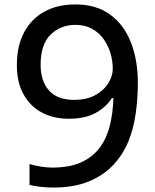

<svg xmlns="http://www.w3.org/2000/svg" viewBox="-20 -833 700 865"><path d="M219 12Q197 12 166 9Q135 6 113 0V-94Q136 -87 163.5 -82.5Q191 -78 214 -78Q295 -78 347.5 -102.5Q400 -127 431 -170Q462 -213 475.5 -269.5Q489 -326 491 -391H484Q458 -350 410.5 -324Q363 -298 290 -298Q221 -298 168.5 -326Q116 -354 86 -408Q56 -462 56 -540Q56 -625 88 -686Q120 -747 179 -780Q238 -813 320 -813Q414 -813 476.5 -767Q539 -721 570 -641.5Q601 -562 601 -460Q601 -390 591.5 -322Q582 -254 558 -195Q533 -135 489 -88.5Q445 -42 378.5 -15Q312 12 219 12ZM314 -383Q369 -383 407.5 -403.5Q446 -424 467 -456.5Q488 -489 488 -524Q488 -559 477.5 -594Q467 -629 446 -658Q425 -687 393.5 -704Q362 -721 320 -721Q253 -721 208 -677Q163 -633 163 -541Q163 -468 200.5 -425.5Q238 -383 314 -383Z"/></svg>

Font: Menbere
Style: Regular
Weight: 400
Designer: Aleme Tadesse
Foundry: Sorkin Type Co
Version: Version 1.000